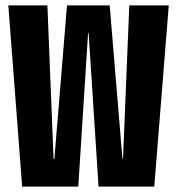

<svg xmlns="http://www.w3.org/2000/svg" viewBox="-20 -695 662 715"><path d="M62.5 0H271.5L308 -571.5H310L347 0H554.5L608.5 -675H461.5L438 -103.5H436L388.5 -675H229.5L182.5 -103H179.5L156.5 -675H11Z"/></svg>

Font: Anybody ExtraCondensed
Style: Bold
Weight: 700
Width: 2
Version: Version 1.113;gftools[0.9.25]